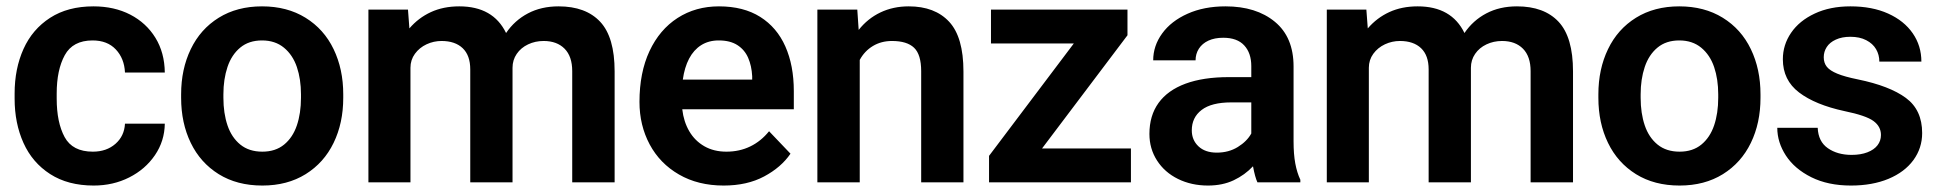

<svg xmlns="http://www.w3.org/2000/svg" viewBox="-20 -565 6009 595"><path d="M367.3 -181.7H490.7Q490 -128 460.2 -84.2Q430.3 -40.3 380.5 -15.2Q330.7 10 270.3 10Q190.7 10 135.5 -25.5Q80.3 -61 52.8 -122Q25.3 -183 25.3 -259.3V-275.3Q25.3 -352 52.8 -413.2Q80.3 -474.3 135.3 -509.8Q190.3 -545.3 269.7 -545.3Q334 -545.3 383.7 -519.7Q433.3 -494 461.7 -447.8Q490 -401.7 490.7 -340.3H367.3Q365.3 -383.7 339 -411.7Q312.7 -439.7 267 -439.7Q205.7 -439.7 180.7 -394Q155.7 -348.3 155.7 -275.3V-259.3Q155.7 -185.7 180.2 -140.3Q204.7 -95 267.7 -95Q310 -95 337.7 -119.2Q365.3 -143.3 367.3 -181.7Z M792 -545.3Q869.7 -545.3 926.8 -510Q984 -474.7 1013.8 -412.7Q1043.7 -350.7 1043.7 -272.7V-262Q1043.7 -183.7 1013.8 -122.2Q984 -60.7 927.2 -25.3Q870.3 10 793 10Q714.7 10 657.8 -25.3Q601 -60.7 571.2 -122.2Q541.3 -183.7 541.3 -262V-272.7Q541.3 -350.7 571.2 -412.7Q601 -474.7 657.8 -510Q714.7 -545.3 792 -545.3ZM793 -95Q833.7 -95 860.5 -117Q887.3 -139 900 -176.5Q912.7 -214 912.7 -262V-272.7Q912.7 -319.7 900 -357.2Q887.3 -394.7 860 -417.2Q832.7 -439.7 792 -439.7Q751.3 -439.7 724.5 -417.5Q697.7 -395.3 685 -357.5Q672.3 -319.7 672.3 -272.7V-262Q672.3 -214 685 -176.5Q697.7 -139 724.7 -117Q751.7 -95 793 -95Z M1121.7 -535.3H1244.3L1248.7 -477Q1276.7 -509.7 1315.3 -527.5Q1354 -545.3 1403.3 -545.3Q1508.3 -545.3 1548.3 -462.7Q1574.7 -501.7 1616 -523.5Q1657.3 -545.3 1711 -545.3Q1795.3 -545.3 1840 -497.5Q1884.7 -449.7 1884.7 -343.7V0H1753.3V-344.7Q1753.3 -390 1729.7 -414Q1706 -438 1664.7 -438Q1638.7 -438 1616.5 -427.5Q1594.3 -417 1581.3 -398Q1568.3 -379 1568.3 -355V0H1437.3V-350Q1437.3 -393.3 1413.8 -415.7Q1390.3 -438 1348.3 -438Q1324 -438 1301.8 -427.7Q1279.7 -417.3 1265.8 -398.3Q1252 -379.3 1252 -355V0H1121.7Z M1961.7 -249.3Q1961.7 -340 1992.8 -406.7Q2024 -473.3 2079.8 -509.3Q2135.7 -545.3 2208 -545.3Q2284 -545.3 2335.8 -512.7Q2387.7 -480 2413.8 -421Q2440 -362 2440 -282.7V-226.3H2094.3Q2098.7 -188 2116 -158.3Q2133.3 -128.7 2162.7 -111.8Q2192 -95 2231 -95Q2271.7 -95 2305 -111.2Q2338.3 -127.3 2363.3 -158.3L2429.7 -88.7Q2400.7 -46.3 2348 -18.2Q2295.3 10 2222.7 10Q2143.3 10 2084.2 -24.2Q2025 -58.3 1993.3 -117.5Q1961.7 -176.7 1961.7 -249.3ZM2096 -318.3H2311V-329Q2309.3 -361 2298.5 -385.8Q2287.7 -410.7 2265.2 -425.2Q2242.7 -439.7 2207.3 -439.7Q2176 -439.7 2152.8 -425Q2129.7 -410.3 2115.5 -383.3Q2101.3 -356.3 2096 -318.3Z M2513 -535.3H2636.7L2641 -472.3Q2669 -507.7 2708.5 -526.5Q2748 -545.3 2796 -545.3Q2877 -545.3 2921.3 -497.7Q2965.7 -450 2965.7 -343.3V0H2834.7V-344.3Q2834.7 -396 2812.7 -417Q2790.7 -438 2744.3 -438Q2711 -438 2685.2 -422.5Q2659.3 -407 2644.3 -379.3V0H2513Z M3045 -82 3307.7 -430.3H3051V-535.3H3474V-455.7L3209.3 -105H3484.7V0H3045Z M3770.7 -448Q3744.3 -448 3725 -439.2Q3705.7 -430.3 3695.3 -414.2Q3685 -398 3685 -378L3553.7 -378Q3553.7 -423 3581.5 -461.3Q3609.3 -499.7 3660.3 -522.5Q3711.3 -545.3 3777.7 -545.3Q3873 -545.3 3930.8 -497.5Q3988.7 -449.7 3988.7 -359V-127Q3988.7 -87.3 3994 -58.7Q3999.3 -30 4009.7 -8V0H3876.7Q3869.3 -15.7 3863 -49.7Q3837.7 -22.7 3803 -6.3Q3768.3 10 3723.7 10Q3672 10 3630.5 -10.5Q3589 -31 3565.5 -67.7Q3542 -104.3 3542 -150Q3542 -206.7 3570.3 -246Q3598.7 -285.3 3653.8 -305.7Q3709 -326 3788 -326H3857.7V-360Q3857.7 -400.7 3835.8 -424.3Q3814 -448 3770.7 -448ZM3857.7 -151.3V-247.7H3795.7Q3734.3 -247.7 3703.8 -224.3Q3673.3 -201 3673.3 -161Q3673.3 -131 3694 -111.5Q3714.7 -92 3750.7 -92Q3787.7 -92 3816 -109.5Q3844.3 -127 3857.7 -151.3Z M4091.7 -535.3H4214.3L4218.7 -477Q4246.7 -509.7 4285.3 -527.5Q4324 -545.3 4373.3 -545.3Q4478.3 -545.3 4518.3 -462.7Q4544.7 -501.7 4586 -523.5Q4627.3 -545.3 4681 -545.3Q4765.3 -545.3 4810 -497.5Q4854.7 -449.7 4854.7 -343.7V0H4723.3V-344.7Q4723.3 -390 4699.7 -414Q4676 -438 4634.7 -438Q4608.7 -438 4586.5 -427.5Q4564.3 -417 4551.3 -398Q4538.3 -379 4538.3 -355V0H4407.3V-350Q4407.3 -393.3 4383.8 -415.7Q4360.3 -438 4318.3 -438Q4294 -438 4271.8 -427.7Q4249.7 -417.3 4235.8 -398.3Q4222 -379.3 4222 -355V0H4091.7Z M5184 -545.3Q5261.7 -545.3 5318.8 -510Q5376 -474.7 5405.8 -412.7Q5435.7 -350.7 5435.7 -272.7V-262Q5435.7 -183.7 5405.8 -122.2Q5376 -60.7 5319.2 -25.3Q5262.3 10 5185 10Q5106.7 10 5049.8 -25.3Q4993 -60.7 4963.2 -122.2Q4933.3 -183.7 4933.3 -262V-272.7Q4933.3 -350.7 4963.2 -412.7Q4993 -474.7 5049.8 -510Q5106.7 -545.3 5184 -545.3ZM5185 -95Q5225.7 -95 5252.5 -117Q5279.3 -139 5292 -176.5Q5304.7 -214 5304.7 -262V-272.7Q5304.7 -319.7 5292 -357.2Q5279.3 -394.7 5252 -417.2Q5224.7 -439.7 5184 -439.7Q5143.3 -439.7 5116.5 -417.5Q5089.7 -395.3 5077 -357.5Q5064.3 -319.7 5064.3 -272.7V-262Q5064.3 -214 5077 -176.5Q5089.7 -139 5116.7 -117Q5143.7 -95 5185 -95Z M5696 -220.7Q5605.3 -240.3 5555.2 -278.5Q5505 -316.7 5505 -381.3Q5505 -426 5530.5 -463.3Q5556 -500.7 5603.7 -523Q5651.3 -545.3 5714.3 -545.3Q5781.7 -545.3 5831.2 -523Q5880.7 -500.7 5907.5 -461.8Q5934.3 -423 5934.3 -374H5804Q5804 -395.3 5793.8 -412.7Q5783.7 -430 5763.3 -440.5Q5743 -451 5714.3 -451Q5688 -451 5669.2 -442.3Q5650.3 -433.7 5641 -419.3Q5631.7 -405 5631.7 -387.7Q5631.7 -370 5641.3 -358Q5651 -346 5673.7 -336.7Q5696.3 -327.3 5737.3 -319Q5836 -298.7 5886.3 -261.5Q5936.7 -224.3 5936.7 -152.7Q5936.7 -106 5909.5 -68.8Q5882.3 -31.7 5832.3 -10.8Q5782.3 10 5716 10Q5645 10 5593.2 -15.8Q5541.3 -41.7 5514.5 -82.8Q5487.7 -124 5487.7 -169H5613Q5614.7 -126.3 5644.5 -105.7Q5674.3 -85 5718 -85Q5746.3 -85 5767 -93Q5787.7 -101 5798.3 -114.8Q5809 -128.7 5809 -146.7Q5809 -173 5785.8 -190Q5762.7 -207 5696 -220.7Z"/></svg>

Font: FreesentationVF
Style: Regular
Weight: 400
Designer: glyphs from Roboto by Christian Robertson / Hangul glyphs from Noto Sans CJK(Source Han Sans) by Jang Soo-young and Kang
Foundry: PT&
Version: Version 2.001;Glyphs 3.3.1 (3343)